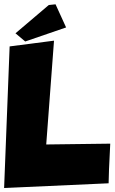

<svg xmlns="http://www.w3.org/2000/svg" viewBox="-23 -895 546 915"><path d="M234.4 -701.2 197.3 -206.5 502.4 -210.4Q494.6 -61 494.6 -21.5L-3.4 1L22.9 -673.8ZM209.5 -871.1 241.7 -874.5 292 -764.2 97.2 -697.3 50.8 -736.3Z"/></svg>

Font: Lapsus Pro (theguybrush.com)
Style: Bold
Weight: 700
Designer: Jose Roses
Version: Version 1.00 February 9, 2018, initial release